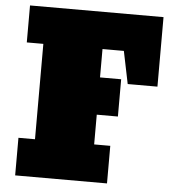

<svg xmlns="http://www.w3.org/2000/svg" viewBox="-55 -842 797 892"><g transform="rotate(5 343.5 -396.0)"><path d="M500.5 -314H401.9V-175.3H477.1V0H48.8V-175.3H126V-620.1H48.8V-792.5H671.4V-468.3H532.7L501.5 -620.1H401.9V-487.8H500.5Z"/></g></svg>

Font: Bevan
Style: Regular
Weight: 400
Foundry: vernon adams
Version: Version 1.000